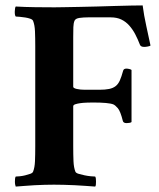

<svg xmlns="http://www.w3.org/2000/svg" viewBox="-20 -684 588 708"><path d="M181 -657Q192 -657 216 -657.5Q240 -658 271 -658.5Q302 -659 337 -660Q372 -661 404.5 -662Q437 -663 464 -663.5Q491 -664 506 -664Q511 -626 519.5 -588Q528 -550 535 -516Q533 -514 525 -512.5Q517 -511 512 -511Q499 -511 496 -519Q488 -540 478.5 -558Q469 -576 456.5 -590Q444 -604 427.5 -612Q411 -620 388 -620H305Q288 -620 273.5 -618Q259 -616 255 -608Q251 -599 250.5 -584Q250 -569 250 -547V-364Q250 -359 263 -356Q276 -353 293 -353H346Q368 -353 382.5 -356Q397 -359 406.5 -366.5Q416 -374 422 -387.5Q428 -401 434 -423Q436 -431 446 -431Q451 -431 457 -429.5Q463 -428 465 -426V-234Q463 -232 457.5 -231Q452 -230 447 -230Q435 -230 433 -238Q424 -274 414.5 -285Q405 -296 398 -299Q381 -306 322 -306Q312 -306 299 -305.5Q286 -305 275.5 -303.5Q265 -302 257.5 -299.5Q250 -297 250 -292V-145Q250 -113 251 -89.5Q252 -66 258 -51Q260 -46 270 -43Q280 -40 292 -37.5Q304 -35 315 -34Q326 -33 331 -33Q333 -30 333.5 -25Q334 -20 334 -14Q334 -8 333.5 -3Q333 2 331 4Q316 3 296.5 1.5Q277 0 256 -1Q235 -2 215 -2.5Q195 -3 179 -3Q163 -3 144.5 -2.5Q126 -2 107.5 -1Q89 0 71 1.5Q53 3 38 4Q37 2 36 -3Q35 -8 35 -14Q35 -20 35.5 -25Q36 -30 38 -33Q43 -33 53 -34Q63 -35 73 -37.5Q83 -40 91.5 -43Q100 -46 102 -51Q108 -66 109 -89.5Q110 -113 110 -145V-513Q110 -545 109 -568.5Q108 -592 102 -607Q100 -612 91.5 -615Q83 -618 73 -619.5Q63 -621 53 -622Q43 -623 38 -623Q34 -628 34.5 -642Q35 -656 38 -660Q72 -658 110.5 -657.5Q149 -657 181 -657Z"/></svg>

Font: Vermiglione
Style: Bold
Weight: 700
Version: Version 1.000